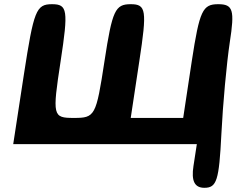

<svg xmlns="http://www.w3.org/2000/svg" viewBox="-20 -737 1127 915"><path d="M94 -383 43 -50H918L902 54C891 125 907 158 954 158C1013 158 1024 123 1035 -98C1042 -240 1060 -435 1075 -535C1099 -689 1091 -717 1020 -717C946 -717 931 -688 894 -446L853 -175H603L644 -446C681 -688 677 -717 603 -717C529 -717 515 -688 478 -446C438 -184 433 -175 332 -175C231 -175 229 -184 269 -446C306 -688 302 -717 228 -717C152 -717 141 -687 94 -383Z"/></svg>

Font: Hussar Skorodowane
Style: Ky
Weight: 700
Foundry: Cannot Into Space Fonts
Version: Version 0.892